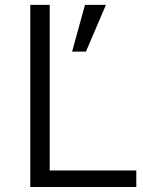

<svg xmlns="http://www.w3.org/2000/svg" viewBox="-20 -751 575 771"><path d="M101.6 0ZM101.6 0V-731.4H179.7V-66.4H527.3V0ZM269.5 -543.9 321.3 -731.4H405.3L325.2 -543.9Z"/></svg>

Font: Batunionen A1
Style: Regular
Weight: 400
Designer: HanYang I&C Co.,Ltd.
Foundry: HanYang I&C Co.,Ltd.
Version: Version 2.50; ttfautohint (v1.6)